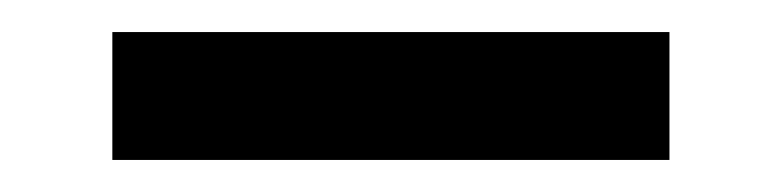

<svg xmlns="http://www.w3.org/2000/svg" viewBox="-20 -780 493 121"><path d="M50.8 -679.2V-759.8H401.9V-679.2Z"/></svg>

Font: Source Han Serif JP Heavy
Style: Regular
Weight: 900
Designer: Ryoko NISHIZUKA  (kana & ideographs); Frank Grießhammer (Latin, Greek & Cyrillic); Wenlong ZHANG  (bopomofo); Sandoll Co
Foundry: Adobe Systems Incorporated
Version: Version 1.001;PS 1.001;hotconv 16.6.54;makeotf.lib2.5.65590